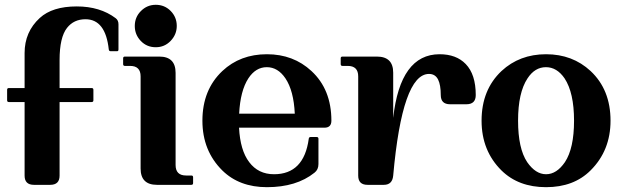

<svg xmlns="http://www.w3.org/2000/svg" viewBox="-20 -774 2606 804"><path d="M190.4 0H122.1Q83 0 83 -38.6V-346.7H17.1Q9.8 -346.7 9.8 -354V-397.9Q9.8 -405.3 17.1 -405.3H83V-551.8Q83 -640.6 146.5 -698.7Q199.2 -747.1 301.3 -747.1Q398.9 -747.1 464.4 -697.8Q476.1 -689 476.1 -672.4V-566.9Q476.1 -559.6 470.7 -559.6H442.9Q436.5 -559.6 435.5 -566.9Q421.9 -693.4 337.9 -693.4Q289.1 -693.4 260.7 -657.2Q229.5 -617.7 229.5 -522.5V-405.3H363.8Q371.1 -405.3 371.1 -397.9V-354Q371.1 -346.7 363.8 -346.7H229.5V-38.6Q229.5 0 190.4 0Z M632.3 -753.9Q669.4 -753.9 694.8 -728Q720.2 -702.1 720.2 -665.5Q720.2 -629.4 694.3 -602.5Q668.9 -576.2 632.3 -576.2Q594.7 -576.2 569.6 -602.5Q544.4 -628.9 544.4 -665Q544.4 -702.1 569.8 -727.5Q595.7 -753.9 632.3 -753.9ZM637.2 0Q568.8 0 568.8 -68.4V-454.1Q568.8 -498 524.9 -498H502.9Q495.6 -498 495.6 -505.4V-529.8Q495.6 -537.1 502.9 -537.1H647Q715.3 -537.1 715.3 -468.8V-83Q715.3 -39.1 759.3 -39.1H781.2Q788.6 -39.1 788.6 -31.7V-7.3Q788.6 0 781.2 0Z M1097.7 9.8Q982.4 9.8 911.1 -60.1Q827.6 -142.6 827.6 -268.6Q827.6 -397.9 911.1 -476.6Q985.8 -546.9 1097.7 -546.9Q1208.5 -546.9 1284.2 -476.6Q1367.7 -399.4 1367.7 -268.6Q1367.7 -239.3 1338.4 -239.3H981Q985.8 -144.5 1023.4 -95.2Q1061.5 -44.4 1127.4 -44.4Q1252.9 -44.4 1272.9 -192.9Q1273.9 -200.2 1280.3 -200.2H1306.2Q1313.5 -200.2 1313.5 -192.9V-86.9Q1313.5 -63.5 1296.9 -50.8Q1221.2 9.8 1097.7 9.8ZM981.4 -297.9H1214.4Q1210 -394 1175.3 -445.8Q1143.6 -492.7 1097.2 -492.7Q1050.8 -492.7 1020 -445.8Q986.3 -394 981.4 -297.9Z M1519 0Q1480 0 1480 -38.6V-454.1Q1480 -498 1436 -498H1414.1Q1406.7 -498 1406.7 -505.4V-529.8Q1406.7 -537.1 1414.1 -537.1H1558.1Q1626.5 -537.1 1626.5 -469.7V-280.3Q1656.2 -546.9 1820.8 -546.9Q1890.6 -546.9 1930.2 -505.9Q1972.2 -462.4 1972.2 -376Q1972.2 -337.4 1933.1 -337.4H1864.7Q1825.7 -337.4 1825.7 -376Q1825.7 -418.5 1814.5 -440.9Q1802.7 -464.4 1776.4 -464.4Q1664.6 -464.4 1626.5 -38.6Q1623 0 1587.4 0Z M2266.6 -44.4Q2311 -44.4 2345.7 -95.2Q2383.8 -152.8 2383.8 -268.6Q2383.8 -385.7 2344.2 -445.8Q2312 -492.7 2266.1 -492.7Q2219.7 -492.7 2189 -445.8Q2149.4 -386.2 2149.4 -268.6Q2149.4 -152.3 2187.5 -95.2Q2222.7 -44.4 2266.6 -44.4ZM2266.6 9.8Q2151.4 9.8 2080.1 -60.1Q1996.6 -142.6 1996.6 -268.6Q1996.6 -397.9 2080.1 -476.6Q2155.8 -546.9 2266.6 -546.9Q2377.4 -546.9 2453.1 -476.6Q2536.6 -398.4 2536.6 -268.6Q2536.6 -143.6 2453.1 -60.5Q2382.8 9.8 2266.6 9.8Z"/></svg>

Font: Simply Serif
Style: Bold
Weight: 700
Designer: Wojciech Kalinowski "wmk69" (wmk69@o2.pl)
Foundry: Wojciech Kalinowski "wmk69" (wmk69@o2.pl)
Version: Version 1.0.0; 2022-02-18